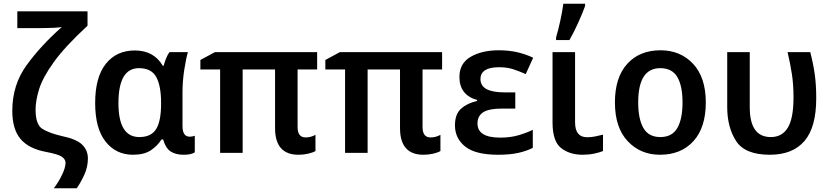

<svg xmlns="http://www.w3.org/2000/svg" viewBox="-20 -821 4452 1031"><path d="M452 30Q452 -14 421.5 -44Q391 -74 314 -90Q244 -106 207.5 -129Q171 -152 171 -232Q171 -280 190 -342Q209 -404 268.5 -487Q328 -570 450 -683V-760H73V-670H198Q230 -670 265 -671.5Q300 -673 312 -676Q199 -576 122.5 -470.5Q46 -365 46 -226Q46 -127 90.5 -74.5Q135 -22 229 -5Q296 8 314 22Q332 36 332 53Q332 78 313.5 117Q295 156 269 190H392Q415 157 433.5 115.5Q452 74 452 30Z M694 10Q754 10 790 -14Q826 -38 847 -72H856Q869 -26 896 -8Q923 10 966 10Q1007 10 1026 -3V-92Q1013 -87 999 -87Q960 -87 960 -144V-326Q960 -385 969.5 -446.5Q979 -508 989 -541H890Q879 -526 871 -505.5Q863 -485 859 -468H854Q806 -550 704 -550Q605 -550 548 -478Q491 -406 491 -268Q491 -131 547 -60.5Q603 10 694 10ZM728 -85Q616 -85 616 -267Q616 -455 726 -455Q793 -455 819 -407.5Q845 -360 845 -269V-263Q845 -171 818.5 -128Q792 -85 728 -85Z M1621 -83Q1578 -83 1578 -139V-448H1683V-541H1134L1056 -499V-448H1162V0H1283V-448H1457V-133Q1457 10 1583 10Q1611 10 1636 4Q1661 -2 1674 -10V-97Q1649 -83 1621 -83Z M2292 -83Q2249 -83 2249 -139V-448H2354V-541H1805L1727 -499V-448H1833V0H1954V-448H2128V-133Q2128 10 2254 10Q2282 10 2307 4Q2332 -2 2345 -10V-97Q2320 -83 2292 -83Z M2747 -325H2689Q2560 -325 2560 -396Q2560 -460 2660 -460Q2703 -460 2736.5 -449Q2770 -438 2803 -423L2843 -511Q2803 -530 2758 -540.5Q2713 -551 2658 -551Q2568 -551 2507.5 -516Q2447 -481 2447 -408Q2447 -311 2542 -284V-279Q2489 -267 2456 -237.5Q2423 -208 2423 -148Q2423 -78 2478 -34Q2533 10 2655 10Q2718 10 2763 0Q2808 -10 2841 -27V-124Q2809 -108 2765 -95Q2721 -82 2666 -82Q2544 -82 2544 -158Q2544 -198 2574.5 -218Q2605 -238 2676 -238H2747Z M3068 -541H2947V-164Q2947 -62 2993 -26Q3039 10 3108 10Q3141 10 3170 4Q3199 -2 3218 -10V-98Q3199 -93 3177 -88.5Q3155 -84 3133 -84Q3068 -84 3068 -164ZM2966 -606H3038Q3063 -650 3086 -701.5Q3109 -753 3122 -789V-801H3005Q3000 -761 2988.5 -709Q2977 -657 2966 -620Z M3770 -271Q3770 -405 3702 -478Q3634 -551 3527 -551Q3414 -551 3348 -478Q3282 -405 3282 -271Q3282 -136 3350.5 -63Q3419 10 3524 10Q3637 10 3703.5 -63Q3770 -136 3770 -271ZM3407 -271Q3407 -455 3525 -455Q3589 -455 3617 -407.5Q3645 -360 3645 -271Q3645 -182 3617 -133.5Q3589 -85 3526 -85Q3463 -85 3435 -133.5Q3407 -182 3407 -271Z M4114 10Q4236 10 4299.5 -63.5Q4363 -137 4363 -294Q4363 -366 4355 -422.5Q4347 -479 4331 -541H4209Q4224 -478 4232.5 -422Q4241 -366 4241 -298Q4241 -186 4210.5 -135.5Q4180 -85 4119 -85Q4006 -85 4006 -245V-541H3885V-246Q3885 -138 3932.5 -64Q3980 10 4114 10Z"/></svg>

Font: Noto Sans Display Medium
Style: Regular
Weight: 500
Designer: Monotype Design Team
Foundry: Monotype Imaging Inc.
Version: Version 1.900